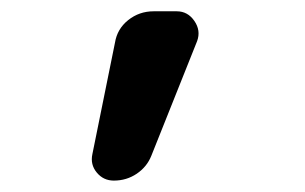

<svg xmlns="http://www.w3.org/2000/svg" viewBox="-20 -810 540 340"><path d="M181.6 -490.2Q163.1 -490.2 151.4 -504.4Q139.6 -518.6 143.6 -537.1L183.6 -734.4Q187.5 -758.8 207 -774.4Q226.6 -790 252 -790H293Q312.5 -790 324.2 -772.9Q335.9 -755.9 329.1 -737.3L248 -534.2Q240.2 -514.6 222.2 -502.4Q204.1 -490.2 181.6 -490.2Z"/></svg>

Font: Rounded Mgen+ 2m medium
Style: Regular
Weight: 500
Designer: [Source Han Sans]
Ryoko NISHIZUKA  (kana & ideographs); Paul D. Hunt (Latin, Greek & Cyrillic); Wenlong ZHANG  (bopomofo
Version: Version 1.059.20150602